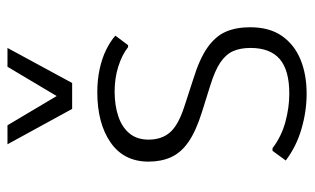

<svg xmlns="http://www.w3.org/2000/svg" viewBox="-180 -634 824 503"><g transform="rotate(-90 231.5 -382.0)"><path d="M238.3 9.8Q191.9 9.8 145.8 -3.7Q99.6 -17.1 63 -44.9L88.4 -79.6H95.2Q126 -56.2 163.8 -45.9Q201.7 -35.6 238.3 -35.6Q299.8 -35.6 328.9 -60.8Q357.9 -85.9 357.9 -137.2Q357.9 -164.1 349.4 -183.1Q340.8 -202.1 319.8 -216.3Q298.8 -230.5 259.3 -242.7L189.5 -264.6Q139.6 -280.3 111.6 -299.8Q83.5 -319.3 71.8 -345.2Q60.1 -371.1 60.1 -404.3Q60.1 -469.2 110.4 -503.9Q160.6 -538.6 242.2 -538.6Q273.9 -538.6 302.2 -532.5Q330.6 -526.4 353 -515.4Q375.5 -504.4 390.1 -491.2L365.2 -458H359.9Q339.4 -474.1 309.1 -483.6Q278.8 -493.2 243.7 -493.2Q207.5 -493.2 179 -483.6Q150.4 -474.1 134 -454.3Q117.7 -434.6 117.7 -404.3Q117.7 -370.1 136.7 -348.1Q155.8 -326.2 204.6 -310.5L274.9 -287.6Q329.1 -271 358.9 -250Q388.7 -229 400.4 -201.9Q412.1 -174.8 412.1 -138.2Q412.1 -87.4 389.2 -54.7Q366.2 -22 327.1 -6.1Q288.1 9.8 238.3 9.8ZM198.2 -604.5 105.5 -773.9H155.3L231.9 -645L308.6 -773.9H357.9L266.1 -604.5Z"/></g></svg>

Font: Comme ExtraLight
Style: Regular
Weight: 250
Version: Version 1.000;gftools[0.9.27]